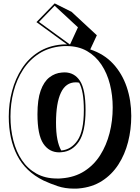

<svg xmlns="http://www.w3.org/2000/svg" viewBox="-20 -1055 830 1138"><path d="M515 -762Q597 -735 650.5 -677Q704 -619 731 -539.5Q758 -460 758 -368Q758 -287 739 -213Q720 -139 681.5 -79.5Q643 -20 584.5 17.5Q526 55 447 62Q440 63 432.5 63Q425 63 418 63Q366 63 322.5 48.5Q279 34 238 15Q131 -38 81.5 -134.5Q32 -231 32 -364Q32 -442 51.5 -515.5Q71 -589 110 -649Q149 -709 208 -746.5Q267 -784 345 -791Q353 -792 361 -792Q369 -792 377 -792L196 -924L304 -1035L404 -985L554 -846ZM304 -1021 211 -925 395 -791 442 -893ZM346 2Q423 -4 480 -40.5Q537 -77 574 -135.5Q611 -194 629.5 -266.5Q648 -339 648 -418Q648 -490 631.5 -555.5Q615 -621 581 -672Q547 -723 495.5 -752.5Q444 -782 374 -782Q367 -782 360.5 -782Q354 -782 346 -781Q269 -774 212 -737.5Q155 -701 117 -642.5Q79 -584 60.5 -512.5Q42 -441 42 -364Q42 -289 59 -222.5Q76 -156 110 -105.5Q144 -55 196 -26Q248 3 317 3Q325 3 332 3Q339 3 346 2ZM346 -153Q342 -153 338.5 -152.5Q335 -152 331 -152Q271 -152 236.5 -204Q202 -256 202 -378Q202 -465 221 -518Q240 -571 273 -596.5Q306 -622 346 -625Q350 -625 354 -625.5Q358 -626 362 -626Q421 -626 454 -575.5Q487 -525 487 -403Q487 -273 447.5 -215.5Q408 -158 346 -153ZM343 -163Q402 -168 439.5 -223Q477 -278 477 -403Q477 -460 470 -500Q463 -540 449 -565Q444 -566 439 -566.5Q434 -567 429 -567Q370 -567 341 -505.5Q312 -444 312 -328Q312 -270 320 -229.5Q328 -189 343 -163Z"/></svg>

Font: Rampart One
Style: Regular
Weight: 400
Designer: Fontworks Inc.
Foundry: Fontworks Inc.
Version: Version 1.100